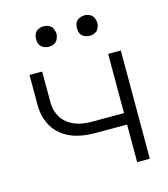

<svg xmlns="http://www.w3.org/2000/svg" viewBox="-110 -821 795 908"><g transform="rotate(-15 287.5 -367.5)"><path d="M188 -635Q174 -635 161.5 -641Q149 -647 143 -659Q138 -670 138 -681V-689Q138 -700 143 -711Q149 -723 161.5 -729Q174 -735 188 -735Q201 -735 213.5 -729Q226 -723 231.5 -710.5Q237 -698 238 -685Q237 -672 231.5 -659.5Q226 -647 213.5 -641Q201 -635 188 -635ZM388 -635Q374 -635 361.5 -641Q349 -647 343 -659Q338 -670 338 -681V-689Q338 -700 343 -711Q349 -723 361.5 -729Q374 -735 388 -735Q401 -735 413.5 -729Q426 -723 431.5 -710.5Q437 -698 438 -685Q437 -672 431.5 -659.5Q426 -647 413.5 -641Q401 -635 388 -635ZM449 0V-184H288Q246 -184 205 -194.5Q164 -205 130.5 -231.5Q97 -258 80.5 -297.5Q64 -337 64 -379V-530H126V-379Q126 -349 138 -320.5Q150 -292 174.5 -273.5Q199 -255 228 -247.5Q257 -240 288 -240H449V-530H511V0Z"/></g></svg>

Font: Jozsika Light
Style: Regular
Weight: 300
Monospace: yes
Designer: Belleve Invis
Foundry: Belleve Invis
Version: 2.1.0